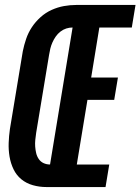

<svg xmlns="http://www.w3.org/2000/svg" viewBox="-20 -755 567 775"><path d="M167 0Q139 0 112.5 -7.5Q86 -15 66 -31.5Q46 -48 34.5 -72Q23 -96 18.5 -123Q14 -150 15 -178Q16 -206 20 -234L72 -548Q77 -573 85.5 -598Q94 -623 108.5 -645Q123 -667 143.5 -685.5Q164 -704 188.5 -715Q213 -726 238 -730.5Q263 -735 288 -735H527L512 -644H381L348 -442H456L441 -352H333L290 -91H421L406 0ZM182 -91 273 -644Q260 -644 247.5 -640Q235 -636 224 -627.5Q213 -619 205 -607.5Q197 -596 191.5 -583.5Q186 -571 183 -558.5Q180 -546 178 -533L126 -219Q124 -205 122.5 -191Q121 -177 122 -163.5Q123 -150 126 -137Q129 -124 136.5 -113Q144 -102 156 -96.5Q168 -91 182 -91Z"/></svg>

Font: Iosevka SS18 Extrabold
Style: Italic
Weight: 800
Italic angle: -9°
Monospace: yes
Designer: Belleve Invis
Foundry: Belleve Invis
Version: Version 25.1.1; ttfautohint (v1.8.4)